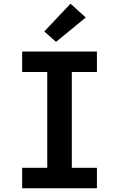

<svg xmlns="http://www.w3.org/2000/svg" viewBox="-20 -1012 640 1032"><path d="M99 0V-110H234V-625H99V-735H501V-625H366V-110H501V0ZM281 -787 218 -843 359 -992 441 -918Z"/></svg>

Font: Iosevka Slab XBdEx
Style: Regular
Weight: 800
Width: 7
Monospace: yes
Designer: Belleve Invis
Foundry: Belleve Invis
Version: Version 11.1.0; ttfautohint (v1.8.3)